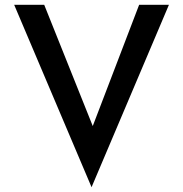

<svg xmlns="http://www.w3.org/2000/svg" viewBox="-20 -745 762 799"><path d="M164 -725 399 -138 339 -150 559 -725H683L361 34L39 -725Z"/></svg>

Font: Reem Kufi Fun
Style: Regular
Weight: 400
Designer: Khaled Hosny
Version: Version 1.005